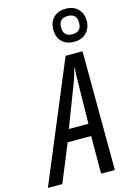

<svg xmlns="http://www.w3.org/2000/svg" viewBox="-209 -1051 758 1119"><g transform="rotate(-15 170.5 -491.0)"><path d="M-65 0H22L115 -227H257L256 0H339L336 -717H234ZM142 -300 238 -551Q248 -576 254 -597.5Q260 -619 265 -636H268Q264 -604 264 -551L260 -300ZM305 -783Q352 -783 379 -811.5Q406 -840 406 -885Q405 -928 378 -955Q351 -982 305 -982Q258 -982 231 -954.5Q204 -927 204 -883Q204 -837 230.5 -810Q257 -783 305 -783ZM306 -828Q251 -828 251 -883Q251 -938 306 -938Q360 -938 360 -883Q360 -828 306 -828Z"/></g></svg>

Font: Noto Sans UI Condensed
Style: Italic
Weight: 400
Width: 3
Italic angle: -12°
Designer: Monotype Design Team
Foundry: Monotype Imaging Inc.
Version: Version 1.901